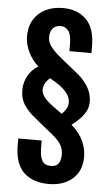

<svg xmlns="http://www.w3.org/2000/svg" viewBox="-59 -908 540 957"><g transform="rotate(5 211.0 -430.0)"><path d="M220.7 9.8Q142.6 9.8 96.9 -33.4Q51.3 -76.7 51.3 -169.9V-203.1H168.5V-170.9Q168.5 -125 180.7 -102.8Q192.9 -80.6 225.6 -80.6Q250.5 -80.6 262.5 -96.4Q274.4 -112.3 274.4 -141.6Q274.4 -167.5 263.7 -186.8Q252.9 -206.1 234.9 -222.9Q216.8 -239.7 193.8 -257.3L124 -314Q93.8 -337.9 72 -369.4Q50.3 -400.9 50.3 -446.8Q50.3 -482.4 67.9 -515.4Q85.4 -548.3 119.6 -569.3Q87.4 -598.1 68.8 -637.2Q50.3 -676.3 50.3 -714.8Q50.3 -763.7 71.3 -798.1Q92.3 -832.5 129.9 -851.3Q167.5 -870.1 216.3 -870.1Q290.5 -870.1 334 -826.4Q377.4 -782.7 377.4 -691.9V-658.7H267.1V-691.4Q267.1 -742.2 251.5 -761Q235.8 -779.8 213.9 -779.8Q196.3 -779.8 184.3 -772.2Q172.4 -764.6 166.3 -751Q160.2 -737.3 160.2 -720.2Q160.2 -704.1 167.5 -688.5Q174.8 -672.9 190.7 -656.2Q206.5 -639.6 231 -619.6L306.6 -558.6Q335.4 -536.1 354.2 -512.5Q373 -488.8 382.1 -463.4Q391.1 -438 390.1 -409.7Q388.7 -384.3 376.2 -363.3Q363.8 -342.3 345.9 -325.2Q328.1 -308.1 309.6 -294.4Q351.6 -257.3 368.9 -218.3Q386.2 -179.2 386.2 -139.6Q386.2 -70.3 341.1 -30.3Q295.9 9.8 220.7 9.8ZM256.3 -344.2Q269 -356.4 277.8 -371.8Q286.6 -387.2 286.6 -403.3Q286.6 -421.9 275.9 -440.4Q265.1 -459 242.2 -477.5Q219.2 -496.1 183.1 -516.1Q167.5 -502.9 159.2 -487.5Q150.9 -472.2 150.9 -456.5Q150.9 -439 162.8 -422.1Q174.8 -405.3 198.5 -386.7Q222.2 -368.2 256.3 -344.2Z"/></g></svg>

Font: Antonio SemiBold
Style: Regular
Weight: 600
Designer: Vernon Adams
Foundry: Vernon Adams
Version: Version 1.002